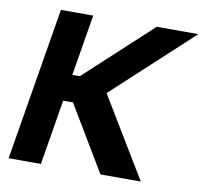

<svg xmlns="http://www.w3.org/2000/svg" viewBox="-80 -813 954 900"><g transform="rotate(10 396.5 -363.5)"><path d="M647 0H454.9L269.5 -310H222.7L171.5 0H17.8L138.5 -727.3H292.3L244 -436.8H279.8L594.5 -727.3H792.6L416.9 -380.3Z"/></g></svg>

Font: Linik Sans
Style: Bold Italic
Weight: 700
Italic angle: 9°
Designer: Fonts by Rasmus Andersson / Changes by Cristiano Sobral with parts from Marc Monis
Foundry: rsms
Version: Version 3.020; ttfautohint (v1.6)